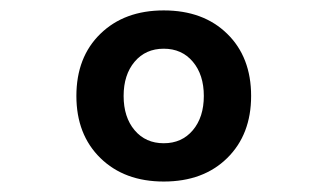

<svg xmlns="http://www.w3.org/2000/svg" viewBox="-20 -723 626 367"><path d="M293 -376Q217.8 -376 171.9 -420.9Q126 -465.8 126 -539.6Q126 -613.8 171.9 -658.4Q217.8 -703.1 293 -703.1Q368.7 -703.1 414.3 -658.4Q460 -613.8 460 -539.6Q460 -465.8 414.3 -420.9Q368.7 -376 293 -376ZM293 -449.2Q327.6 -449.2 348.6 -474.1Q369.6 -499 369.6 -539.6Q369.6 -580.1 348.6 -605Q327.6 -629.9 293 -629.9Q258.3 -629.9 237.3 -605Q216.3 -580.1 216.3 -539.6Q216.3 -499 237.3 -474.1Q258.3 -449.2 293 -449.2Z"/></svg>

Font: Caskaydia Cove
Style: Regular
Weight: 400
Monospace: yes
Designer: Aaron Bell
Foundry: Saja Typeworks
Version: Version 4.300; ttfautohint (v1.8.3)